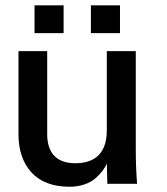

<svg xmlns="http://www.w3.org/2000/svg" viewBox="-20 -694 629 725"><path d="M243.2 11.2C282.7 11.2 318.4 -1.5 340.3 -20.5C362.3 -40 375.5 -58.1 383.3 -76.2L385.3 0H497.6C494.1 -45.4 492.7 -89.4 492.7 -130.9V-501H383.3V-201.7C383.3 -119.6 342.3 -77.6 264.2 -77.6C196.3 -77.6 158.2 -113.8 158.2 -187.5V-501H49.8V-186.5C49.8 -126.5 66.4 -78.6 99.1 -42.5C132.3 -6.8 180.2 11.2 243.2 11.2ZM433.1 -568.8V-673.8H323.2V-568.8ZM220.2 -568.8V-673.8H110.4V-568.8Z"/></svg>

Font: Ride SemiBold
Style: Regular
Weight: 600
Version: Version 3.000